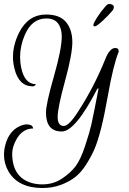

<svg xmlns="http://www.w3.org/2000/svg" viewBox="-37 -692 654 973"><path d="M534.4 -640Q511.2 -612 481.6 -585.2Q452 -558.4 444 -558.4Q436 -558.4 436 -564.8Q436 -573.6 454.4 -602.8Q472.8 -632 497.6 -660Q508 -672 516.4 -672Q524.8 -672 532.4 -668Q540 -664 540 -656.4Q540 -648.8 534.4 -640ZM177.6 242.4Q232.8 242.4 276.4 213.6Q320 184.8 345.6 151.2Q371.2 117.6 394.4 47.2Q417.6 -23.2 426 -60.8Q434.4 -98.4 442.8 -142.4Q451.2 -186.4 452 -189.6Q452.8 -192.8 453.6 -197.2Q454.4 -201.6 456 -210.4Q457.6 -219.2 462.4 -243.2H456.8Q344.8 -25.6 276 -25.6Q196 -25.6 196 -121.6Q196 -164.8 236 -304.4Q276 -444 276 -507.2Q276 -548 257.2 -573.2Q238.4 -598.4 197.6 -598.4Q124.8 -598.4 88.8 -515.2Q64.8 -459.2 64.8 -403.2Q64.8 -376 70.4 -348.8Q88 -265.6 144.8 -265.6Q139.2 -254.4 129.6 -254.4Q57.6 -254.4 36 -345.6Q28.8 -374.4 28.8 -403.2Q28.8 -464.8 60 -527.2Q106.4 -618.4 196.8 -618.4Q266.4 -618.4 298 -579.6Q329.6 -540.8 329.6 -478.8Q329.6 -416.8 292.4 -281.2Q255.2 -145.6 255.2 -99.6Q255.2 -53.6 286.4 -53.6Q312.8 -53.6 360.8 -129.6Q439.2 -250.4 496.8 -392.8Q519.2 -448.8 547.2 -448.8Q564.8 -448.8 564.8 -430.4Q536.8 -362.4 508.8 -202.4Q476 -15.2 440.8 65.6Q425.6 100.8 400 141.2Q374.4 181.6 344.4 205.2Q314.4 228.8 271.6 244.8Q228.8 260.8 178.4 260.8Q56 260.8 6.4 177.6Q-16.8 137.6 -16.8 92Q-16.8 67.2 -9.6 40.8Q8.8 -26.4 60 -51.2Q81.6 -61.6 98.4 -61.6Q124.8 -61.6 129.6 -46.4L131.2 -40.8Q76 -40.8 44.8 16.8Q24.8 54.4 24.8 85.6Q24.8 204.8 120.8 234.4Q146.4 242.4 177.6 242.4Z"/></svg>

Font: Euphoria Script
Style: Regular
Weight: 400
Designer: Sabrina Mariela Lopez
Foundry: Sabrina Mariela Lopez
Version: Version 1.002